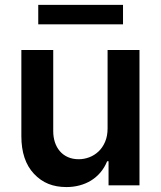

<svg xmlns="http://www.w3.org/2000/svg" viewBox="-20 -747 648 774"><path d="M194.6 -545.5V-218Q194.6 -194.2 201.3 -173.7Q208.1 -153.1 221.1 -137.8Q234 -122.5 253.4 -113.8Q272.7 -105.1 297.6 -105.1Q318.9 -105.1 339.7 -112.9Q360.4 -120.7 377 -136.2Q393.5 -151.6 403.6 -175.1Q413.7 -198.5 413.7 -229.4V-545.5H542.3V0H417.6V-96.9H411.9Q401.3 -71 384.6 -51.5Q367.9 -32 346.6 -19Q325.3 -6 300.2 0.5Q275.2 7.1 247.9 7.1Q207 7.1 174.9 -5.9Q142.8 -18.8 116.8 -46.5Q66.1 -100.5 66.1 -198.2V-545.5ZM475.9 -727.3V-648.8H134.2V-727.3Z"/></svg>

Font: Inter P Semi Bold
Style: Regular
Weight: 600
Designer: Rasmus Andersson
Foundry: rsms
Version: Version 3.018;git-588b23468